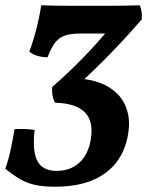

<svg xmlns="http://www.w3.org/2000/svg" viewBox="-27 -698 557 727"><path d="M181 9Q133 9 101 1Q69 -7 44 -22.5Q19 -38 -7 -59Q6 -95 14.5 -136.5Q23 -178 28 -209Q46 -210 66 -209.5Q86 -209 104 -206Q95 -124 115 -87.5Q135 -51 187 -51Q240 -51 274 -82.5Q308 -114 317 -172Q328 -238 294.5 -272.5Q261 -307 182 -309Q175 -319 172 -336Q169 -353 171 -369Q231 -421 286 -477.5Q341 -534 387 -590L414 -571H278Q242 -571 219.5 -563.5Q197 -556 182 -537Q167 -518 153 -481Q133 -481 113.5 -487Q94 -493 84 -503Q98 -539 110.5 -587.5Q123 -636 129 -678Q154 -677 185.5 -676.5Q217 -676 251 -676Q285 -676 315 -676Q346 -676 377.5 -676Q409 -676 440.5 -676.5Q472 -677 502 -678Q512 -657 510 -625Q454 -560 391 -495Q328 -430 258 -367L273 -400Q315 -398 352.5 -384Q390 -370 417.5 -342.5Q445 -315 456 -274Q467 -233 456 -179Q444 -120 409.5 -78Q375 -36 318 -13.5Q261 9 181 9Z"/></svg>

Font: Vollkorn SemiBold
Style: Italic
Weight: 600
Italic angle: -11°
Designer: Friedrich Althausen
Foundry: Friedrich Althausen
Version: Version 5.000